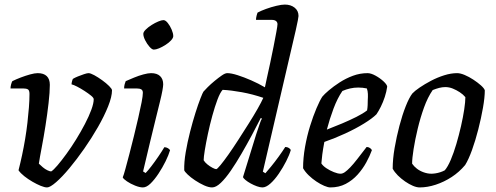

<svg xmlns="http://www.w3.org/2000/svg" viewBox="-20 -820 2168 840"><path d="M186 0Q175 0 158 -7Q141 -14 122 -25Q103 -36 86.5 -49Q70 -62 61 -75Q69 -106 76.5 -141Q84 -176 90 -212Q96 -248 100 -283Q104 -318 106.5 -350Q109 -382 109 -409Q109 -425 102 -429Q95 -433 82 -433H26Q26 -441 28.5 -450.5Q31 -460 34 -465Q50 -473 71 -481Q92 -489 112 -494.5Q132 -500 145 -500Q171 -500 184.5 -487Q198 -474 198 -449Q198 -417 192.5 -369Q187 -321 179 -270Q171 -219 162.5 -175Q154 -131 150 -104Q157 -97 167 -88.5Q177 -80 187.5 -75Q198 -70 204 -70Q214 -76 231.5 -96.5Q249 -117 270.5 -146.5Q292 -176 313 -210Q334 -244 351.5 -277.5Q369 -311 379.5 -339.5Q390 -368 390 -386Q390 -392 378.5 -401.5Q367 -411 350 -422Q333 -433 317.5 -441Q302 -449 293 -451Q293 -456 295 -464Q297 -472 299 -475Q307 -480 320.5 -485.5Q334 -491 347.5 -495.5Q361 -500 367 -500Q376 -500 392.5 -491Q409 -482 427 -469Q445 -456 457.5 -443.5Q470 -431 470 -425Q470 -397 453 -354.5Q436 -312 408.5 -264Q381 -216 348.5 -169.5Q316 -123 284 -84.5Q252 -46 225.5 -23Q199 0 186 0Z M605 0Q591 0 571 -8Q551 -16 535.5 -26.5Q520 -37 517 -44Q521 -53 528.5 -80.5Q536 -108 546 -146Q556 -184 566 -225Q576 -266 585 -305Q594 -344 599.5 -372.5Q605 -401 605 -414Q605 -425 598 -429Q591 -433 578 -433H523Q523 -443 525.5 -452Q528 -461 530 -465Q546 -472 566.5 -480.5Q587 -489 607.5 -494.5Q628 -500 641 -500Q667 -500 680.5 -487Q694 -474 694 -451Q694 -443 690.5 -423.5Q687 -404 679.5 -374Q672 -344 661.5 -301Q651 -258 637 -200.5Q623 -143 606 -70L617 -63Q627 -73 642 -92.5Q657 -112 673 -135.5Q689 -159 699 -176Q707 -176 714 -172Q721 -168 724 -163Q718 -142 704.5 -114.5Q691 -87 673.5 -60.5Q656 -34 638.5 -17Q621 0 605 0ZM653 -603Q645 -603 634 -615.5Q623 -628 615 -644Q607 -660 607 -672Q607 -680 617.5 -690.5Q628 -701 643 -710.5Q658 -720 672.5 -726Q687 -732 695 -732Q704 -732 714 -719.5Q724 -707 731 -690.5Q738 -674 738 -662Q738 -654 728.5 -643.5Q719 -633 704 -623.5Q689 -614 675.5 -608.5Q662 -603 653 -603Z M908 0Q893 0 873 -9Q853 -18 833.5 -31Q814 -44 801 -56.5Q788 -69 786 -75Q785 -110 792.5 -154Q800 -198 811.5 -243Q823 -288 835 -326Q847 -364 857 -389.5Q867 -415 870 -419Q875 -425 888.5 -438.5Q902 -452 919 -466Q936 -480 950.5 -490Q965 -500 974 -500Q992 -500 1020 -491Q1048 -482 1079 -468.5Q1110 -455 1139 -438Q1141 -449 1147.5 -478Q1154 -507 1162 -544Q1170 -581 1177 -617Q1184 -653 1189 -680Q1194 -707 1194 -714Q1194 -723 1187.5 -728Q1181 -733 1170 -733H1100Q1100 -741 1102.5 -751Q1105 -761 1107 -765Q1122 -773 1144 -781Q1166 -789 1189 -794.5Q1212 -800 1226 -800Q1252 -800 1269 -786.5Q1286 -773 1286 -750Q1286 -747 1283 -730.5Q1280 -714 1274 -688L1130 -69L1141 -62Q1150 -72 1166 -91.5Q1182 -111 1199 -134.5Q1216 -158 1228 -177Q1237 -177 1244 -172.5Q1251 -168 1252 -163Q1246 -142 1232 -114.5Q1218 -87 1200 -60.5Q1182 -34 1163 -17Q1144 0 1128 0Q1118 0 1104 -5Q1090 -10 1076.5 -17.5Q1063 -25 1054 -32.5Q1045 -40 1043 -45L1101 -233Q1109 -256 1115.5 -276Q1122 -296 1126 -301L1121 -304Q1104 -270 1082 -229Q1060 -188 1036.5 -147.5Q1013 -107 990 -73.5Q967 -40 946 -20Q925 0 908 0ZM926 -80Q930 -80 944.5 -97.5Q959 -115 979.5 -144Q1000 -173 1022.5 -208Q1045 -243 1067.5 -278.5Q1090 -314 1107 -344Q1124 -374 1132 -392Q1085 -408 1038.5 -416.5Q992 -425 954 -427Q943 -415 931.5 -384.5Q920 -354 909 -314Q898 -274 889.5 -234Q881 -194 876 -163Q871 -132 871 -119Q876 -110 887 -101Q898 -92 909.5 -86Q921 -80 926 -80Z M1425 0Q1415 0 1398.5 -7Q1382 -14 1364 -26Q1346 -38 1330.5 -53Q1315 -68 1306 -84Q1306 -129 1314.5 -177Q1323 -225 1336.5 -268.5Q1350 -312 1364.5 -346Q1379 -380 1390 -397Q1399 -408 1419 -425Q1439 -442 1466 -459.5Q1493 -477 1524 -488.5Q1555 -500 1588 -500Q1603 -500 1623 -489Q1643 -478 1658 -464Q1673 -450 1674 -441Q1671 -419 1663.5 -396Q1656 -373 1646 -353Q1636 -333 1627 -320Q1609 -302 1572.5 -279.5Q1536 -257 1490.5 -236Q1445 -215 1399 -199Q1393 -167 1390 -144Q1387 -121 1386 -105Q1393 -94 1408 -84Q1423 -74 1440.5 -67Q1458 -60 1470 -60Q1479 -60 1489 -67Q1499 -74 1512.5 -88Q1526 -102 1543 -124Q1560 -146 1584 -177Q1592 -177 1598.5 -172.5Q1605 -168 1607 -163Q1598 -138 1582.5 -109.5Q1567 -81 1544.5 -56Q1522 -31 1492.5 -15.5Q1463 0 1425 0ZM1410 -253Q1444 -266 1477 -280Q1510 -294 1539 -308.5Q1568 -323 1586 -337Q1588 -348 1588.5 -360Q1589 -372 1589 -382Q1590 -396 1589.5 -409Q1589 -422 1585 -433Q1576 -435 1566.5 -436Q1557 -437 1547 -437Q1529 -437 1511.5 -433Q1494 -429 1478 -422Q1456 -390 1439 -344.5Q1422 -299 1410 -253Z M1816 0Q1803 0 1786.5 -7Q1770 -14 1752.5 -26Q1735 -38 1720.5 -52.5Q1706 -67 1698 -82Q1698 -124 1706.5 -173Q1715 -222 1727.5 -269.5Q1740 -317 1755 -355Q1770 -393 1784 -411Q1794 -422 1816 -437Q1838 -452 1865.5 -466.5Q1893 -481 1923 -490.5Q1953 -500 1980 -500Q1994 -500 2013 -492Q2032 -484 2051 -471.5Q2070 -459 2084 -446.5Q2098 -434 2101 -425Q2101 -394 2093 -348.5Q2085 -303 2072.5 -254Q2060 -205 2045 -163.5Q2030 -122 2015 -98Q1989 -67 1956 -45.5Q1923 -24 1886.5 -12Q1850 0 1816 0ZM1867 -60Q1875 -60 1885 -61.5Q1895 -63 1906 -66.5Q1917 -70 1926 -75Q1939 -90 1952 -120.5Q1965 -151 1976.5 -190Q1988 -229 1997 -268.5Q2006 -308 2011 -341.5Q2016 -375 2016 -395Q2006 -407 1991.5 -416.5Q1977 -426 1961 -432.5Q1945 -439 1928 -439Q1915 -439 1901.5 -435.5Q1888 -432 1873 -426Q1851 -394 1835 -349.5Q1819 -305 1807.5 -257Q1796 -209 1789.5 -168Q1783 -127 1783 -104Q1791 -92 1804 -82Q1817 -72 1834 -66Q1851 -60 1867 -60Z"/></svg>

Font: Texturina Medium 12pt
Style: Italic
Weight: 400
Italic angle: -11°
Version: Version 1.002